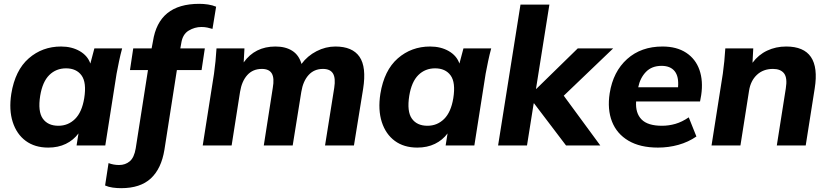

<svg xmlns="http://www.w3.org/2000/svg" viewBox="-20 -760 4328 1003"><path d="M232 11Q162 11 114.5 -24Q67 -59 46.5 -122.5Q26 -186 39 -270Q59 -393 130 -455Q201 -517 299 -517Q355 -517 396.5 -493Q438 -469 452 -428L473 -507H618Q609 -474 602 -440.5Q595 -407 589 -375L530 0H380L390 -63Q364 -28 324 -8.5Q284 11 232 11ZM285 -103Q336 -103 372 -138.5Q408 -174 420 -247Q433 -329 406 -366Q379 -403 325 -403Q273 -403 237.5 -368Q202 -333 190 -260Q177 -178 203.5 -140.5Q230 -103 285 -103Z M927 -535Q934 -581 965.5 -600Q997 -619 1032 -619Q1049 -619 1063 -616Q1077 -613 1090 -609L1109 -725Q1090 -733 1067 -736.5Q1044 -740 1021 -740Q914 -740 854 -691Q794 -642 779 -544L772 -507H676L659 -394H753L689 15Q681 63 658 82.5Q635 102 602 102Q573 102 547 92L529 209Q547 217 569 220Q591 223 613 223Q713 223 768 172Q823 121 839 22L904 -394H1033L1050 -507H922Z M1039 0 1098 -375Q1107 -439 1111 -507H1257L1253 -434Q1312 -517 1419 -517Q1472 -517 1507 -494.5Q1542 -472 1555 -426Q1586 -468 1633.5 -492.5Q1681 -517 1732 -517Q1821 -517 1858 -463.5Q1895 -410 1877 -296L1829 0H1678L1726 -301Q1734 -352 1719.5 -376Q1705 -400 1667 -400Q1621 -400 1592 -368Q1563 -336 1554 -280L1509 0H1358L1405 -301Q1414 -352 1400 -376Q1386 -400 1348 -400Q1301 -400 1272 -368Q1243 -336 1234 -280L1190 0Z M2160 11Q2090 11 2042.5 -24Q1995 -59 1974.5 -122.5Q1954 -186 1967 -270Q1987 -393 2058 -455Q2129 -517 2227 -517Q2283 -517 2324.5 -493Q2366 -469 2380 -428L2401 -507H2546Q2537 -474 2530 -440.5Q2523 -407 2517 -375L2458 0H2308L2318 -63Q2292 -28 2252 -8.5Q2212 11 2160 11ZM2213 -103Q2264 -103 2300 -138.5Q2336 -174 2348 -247Q2361 -329 2334 -366Q2307 -403 2253 -403Q2201 -403 2165.5 -368Q2130 -333 2118 -260Q2105 -178 2131.5 -140.5Q2158 -103 2213 -103Z M2582 0 2699 -736H2850L2780 -296H2782L2998 -507H3183L2925 -260L3116 0H2937L2770 -220H2768L2733 0Z M3417 11Q3324 11 3263 -25Q3202 -61 3177 -125Q3152 -189 3165 -273Q3183 -386 3256 -451.5Q3329 -517 3441 -517Q3515 -517 3564.5 -484.5Q3614 -452 3634 -394.5Q3654 -337 3643 -263L3637 -230H3303Q3299 -169 3331.5 -136Q3364 -103 3438 -103Q3474 -103 3508.5 -113Q3543 -123 3578 -147L3618 -47Q3576 -18 3524.5 -3.5Q3473 11 3417 11ZM3436 -416Q3385 -416 3354.5 -384.5Q3324 -353 3314 -304H3522Q3527 -360 3504.5 -388Q3482 -416 3436 -416Z M3697 0 3756 -375Q3765 -439 3769 -507H3915L3911 -432Q3942 -474 3987.5 -495.5Q4033 -517 4087 -517Q4271 -517 4236 -298L4189 0H4038L4085 -298Q4094 -353 4076 -376.5Q4058 -400 4018 -400Q3967 -400 3934 -369Q3901 -338 3893 -286L3848 0Z"/></svg>

Font: Winston
Style: Bold Italic
Weight: 700
Italic angle: -9°
Designer: Original fonts by Vernon Adams / Changes by Cristiano Sobral
Foundry: Original fonts by Vernon Adams / Changes by Cristiano Sobral
Version: Version 2.503;July 17, 2020;FontCreator 13.0.0.2655 64-bit